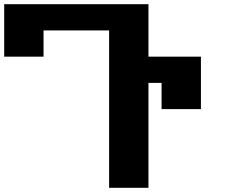

<svg xmlns="http://www.w3.org/2000/svg" viewBox="-20 -895 1102 915"><path d="M500 0H687.5V-500H750V-375H937.5V-625H687.5V-875H0V-625H187.5V-750H500Z"/></svg>

Font: Faithful 32x
Style: Semibold
Weight: 400
Foundry: Faithful Resource Pack
Version: Version 1.0; January 27, 2023